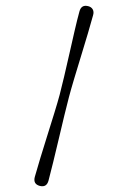

<svg xmlns="http://www.w3.org/2000/svg" viewBox="-100 -830 696 1046"><g transform="rotate(-10 248.0 -307.0)"><path d="M274 -296Q256 -257 231.2 -200.2Q206.5 -143.5 179.8 -81.2Q153 -19 128.2 37.5Q103.5 94 85.5 132.5Q68.5 168.5 33.5 152.5Q-1.5 136 15.5 99.5Q34.5 59.5 62.8 4Q91 -51.5 122.2 -111.5Q153.5 -171.5 181.2 -225.8Q209 -280 226.5 -317.5Q244 -355.5 268 -411.5Q292 -467.5 318 -529.5Q344 -591.5 368.2 -648.8Q392.5 -706 411.5 -746Q428.5 -782 463.5 -766Q480 -758.5 484.8 -744.2Q489.5 -730 481.5 -713.5Q463.5 -675 436 -620Q408.5 -565 377.8 -504.8Q347 -444.5 319.2 -389.2Q291.5 -334 274 -296Z"/></g></svg>

Font: Fraunces 9pt Soft
Style: Regular
Weight: 400
Version: Version 1.000;[0bf87f6ff]